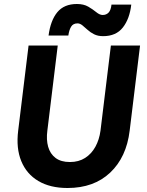

<svg xmlns="http://www.w3.org/2000/svg" viewBox="-20 -929 734 961"><path d="M318 12Q231 12 172 -23Q113 -58 86.5 -122.5Q60 -187 71 -275L123 -701H269L217 -275Q211 -230 221 -194.5Q231 -159 258 -138.5Q285 -118 330 -118Q374 -118 406 -138.5Q438 -159 457.5 -194.5Q477 -230 483 -275L535 -701H681L629 -275Q613 -142 531.5 -65Q450 12 318 12ZM368 -812Q346 -812 336 -795.5Q326 -779 322 -751H223Q233 -827 267 -868Q301 -909 365 -909Q399 -909 422 -895.5Q445 -882 462 -868Q479 -854 494 -854Q512 -854 523.5 -866Q535 -878 538 -906H637Q629 -835 595 -791.5Q561 -748 496 -748Q470 -748 451 -757.5Q432 -767 418 -780Q404 -793 392 -802.5Q380 -812 368 -812Z"/></svg>

Font: Inclusive Sans
Style: Bold Italic
Weight: 700
Italic angle: -7°
Designer: Olivia King
Foundry: Olivia King
Version: Version 2.004